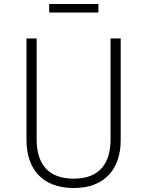

<svg xmlns="http://www.w3.org/2000/svg" viewBox="-20 -932 740 964"><path d="M474 -869V-912H227V-869ZM586 -739H535V-232C535 -113 481 -35 350 -35C220 -35 164 -111 164 -232V-739H113V-228C113 -89 188 12 350 12C511 12 586 -89 586 -228Z"/></svg>

Font: Glow Sans SC Normal Light
Style: Regular
Weight: 300
Designer: Ryoko NISHIZUKA (kana, bopomofo & ideographs); Paul D. Hunt (Latin, Greek & Cyrillic); Sandoll Communications, Soo-young
Version: Version 0.93